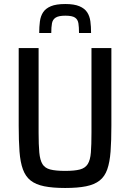

<svg xmlns="http://www.w3.org/2000/svg" viewBox="-20 -927 648 955"><path d="M304 8Q242 8 200 -0.5Q158 -9 132.5 -29Q107 -49 94 -84.5Q81 -120 77 -173.5Q73 -227 73 -302V-688H172V-267Q172 -206 175.5 -168.5Q179 -131 191 -111Q203 -91 230 -84Q257 -77 304 -77Q351 -77 377.5 -84Q404 -91 416.5 -111Q429 -131 432 -168.5Q435 -206 435 -267V-688H534V-302Q534 -227 530 -173.5Q526 -120 513.5 -84.5Q501 -49 475.5 -29Q450 -9 408.5 -0.5Q367 8 304 8ZM305 -907Q349 -907 375 -896Q401 -885 413.5 -866Q426 -847 429.5 -821Q433 -795 433 -763H373Q373 -792 370 -811Q367 -830 353 -839.5Q339 -849 305 -849Q272 -849 257 -839.5Q242 -830 238.5 -811Q235 -792 235 -763H175Q175 -794 178.5 -820.5Q182 -847 194.5 -866Q207 -885 233 -896Q259 -907 305 -907Z"/></svg>

Font: Saira SemiCondensed Medium
Style: Regular
Weight: 500
Width: 4
Designer: Hector Gatti with collaboration of the Omnibus-Type team
Foundry: Omnibus-Type
Version: Version 1.101